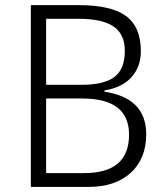

<svg xmlns="http://www.w3.org/2000/svg" viewBox="-20 -734 650 754"><path d="M101.1 -713.9H288.1Q417 -713.9 475.1 -670.9Q533.2 -627.9 533.2 -533.2Q533.2 -472.2 496.6 -431.2Q460 -390.1 390.1 -378.9V-374Q554.2 -349.1 554.2 -207Q554.2 -110.8 493.4 -55.4Q432.6 0 328.1 0H101.1ZM161.1 -400.9H299.8Q388.2 -400.9 429.2 -431.6Q470.2 -462.4 470.2 -534.2Q470.2 -600.1 425.8 -630.1Q381.3 -660.2 289.1 -660.2H161.1ZM161.1 -347.2V-54.2H310.1Q486.8 -54.2 486.8 -205.1Q486.8 -347.2 303.2 -347.2Z"/></svg>

Font: Droid Sans TV
Style: Regular
Weight: 300
Version: Version 1.00